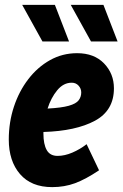

<svg xmlns="http://www.w3.org/2000/svg" viewBox="-20 -755 506 787"><path d="M16 -183Q16 -254 37 -317.5Q58 -381 96 -430.5Q134 -480 185 -508.5Q236 -537 296 -537Q366 -537 406.5 -495Q447 -453 447 -393Q447 -302 369 -260Q291 -218 158 -214Q158 -211 158 -207Q158 -164 171.5 -140Q185 -116 216 -116Q245 -116 276.5 -129.5Q308 -143 335 -164L386 -57Q331 -20 287.5 -4Q244 12 194 12Q108 12 62 -41.5Q16 -95 16 -183ZM274 -416Q240 -416 214.5 -385Q189 -354 175 -310Q232 -313 262 -321.5Q292 -330 302.5 -344Q313 -358 313 -376Q313 -392 302 -404Q291 -416 274 -416ZM71 -735H205L263 -585H154ZM270 -735H404L462 -585H353Z"/></svg>

Font: Radio Canada Condensed
Style: Bold Italic
Weight: 700
Width: 3
Italic angle: -12°
Designer: Charles Daoud, Etienne Aubert Bonn, Alexandre Saumier Demers, Jacques Le Bailly
Foundry: Radio-Canada
Version: Version 2.104; ttfautohint (v1.8.4.7-5d5b);gftools[0.9.28.de